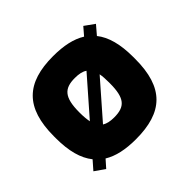

<svg xmlns="http://www.w3.org/2000/svg" viewBox="-124 -674 847 847"><g transform="rotate(-45 300.0 -250.0)"><path d="M43 -256V-244C43 -164 59 -105 92 -64L57 -24L104 9L135 -26C174 -2 225 9 290 9C458 9 538 -65 538 -244V-256C538 -336 522 -395 490 -435L525 -476L479 -509L448 -473C408 -498 356 -509 290 -509C124 -509 43 -435 43 -256ZM197 -248V-252C197 -346 225 -373 290 -373C315 -373 335 -369 349 -359L202 -191C199 -206 197 -225 197 -248ZM233 -140 379 -307C382 -292 383 -274 383 -252V-248C383 -154 357 -127 290 -127C266 -127 247 -131 233 -140Z"/></g></svg>

Font: LT Wave Mono Black
Style: Regular
Weight: 900
Designer: Daniel Lyons
Version: Version 2.5 (Glyphs App)